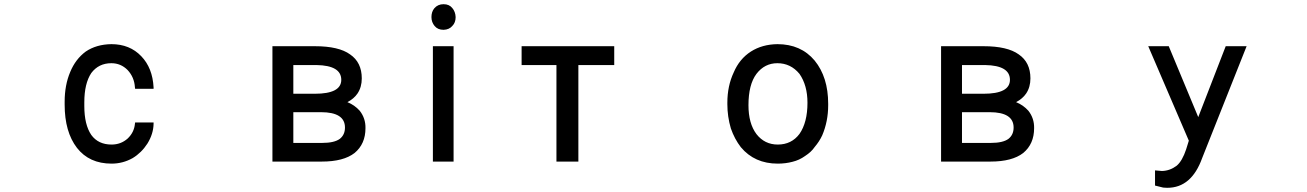

<svg xmlns="http://www.w3.org/2000/svg" viewBox="-20 -770 6227 915"><path d="M415 -127Q448.2 -81.1 511.7 -81.1Q555.7 -81.1 587.9 -109.4Q619.1 -138.7 623 -179.7L624 -186.5H711.9V-179.7Q710.9 -131.8 682.6 -85.9Q654.3 -42 612.3 -16.6Q565.4 9.8 511.7 9.8Q405.3 9.8 346.7 -65.4Q288.1 -141.6 288.1 -271.5V-285.2Q288.1 -364.3 314.5 -426.8Q339.8 -488.3 388.7 -524.4Q439.5 -558.6 510.7 -559.6Q598.6 -559.6 653.3 -502Q707 -446.3 711.9 -353.5V-346.7H624L623 -353.5Q620.1 -402.3 587.9 -436.5Q555.7 -468.8 510.7 -468.8Q450.2 -468.8 415 -421.9Q381.8 -372.1 381.8 -282.2V-264.6Q381.8 -175.8 415 -127Z M1513.7 0H1278.3V-549.8H1480.5Q1594.7 -549.8 1648.4 -510.7Q1704.1 -472.7 1704.1 -396.5Q1704.1 -354.5 1683.6 -324.2Q1667 -299.8 1635.7 -283.2Q1669.9 -269.5 1694.3 -242.2Q1722.7 -206.1 1721.7 -159.2Q1721.7 -84 1669.9 -41Q1617.2 0 1513.7 0ZM1509.8 -235.4H1377.9V-88.9H1515.6Q1573.2 -88.9 1599.6 -108.4Q1624 -127.9 1624 -162.1Q1624 -235.4 1509.8 -235.4ZM1377.9 -460V-323.2H1480.5Q1606.4 -323.2 1606.4 -389.6Q1606.4 -458 1488.3 -460Z M2141.6 -549.8V0H2043V-549.8ZM2036.1 -688.5Q2036.1 -713.9 2049.8 -730.5Q2066.4 -750 2093.8 -750Q2121.1 -750 2135.7 -731.4Q2150.4 -713.9 2151.4 -688.5Q2151.4 -662.1 2135.7 -646.5Q2121.1 -628.9 2093.8 -627.9Q2066.4 -627.9 2051.3 -646Q2036.1 -664.1 2036.1 -688.5Z M2907.2 -549.8V-460H2736.3V0H2631.8V-460H2465.8V-549.8Z M3446.3 -273.4V-280.3Q3446.3 -360.4 3476.6 -424.8Q3503.9 -489.3 3558.6 -524.4Q3612.3 -558.6 3684.6 -559.6Q3796.9 -559.6 3862.3 -481.4Q3926.8 -402.3 3926.8 -275.4V-268.6Q3926.8 -191.4 3898.4 -125Q3884.8 -95.7 3862.3 -69.3Q3846.7 -45.9 3816.4 -26.4Q3789.1 -6.8 3756.8 1Q3723.6 9.8 3686.5 9.8Q3576.2 9.8 3510.7 -68.4Q3480.5 -107.4 3462.9 -158.2Q3446.3 -214.8 3446.3 -273.4ZM3585 -418Q3546.9 -367.2 3546.9 -268.6Q3546.9 -181.6 3585 -130.9Q3624 -81.1 3686.5 -81.1Q3752 -81.1 3790 -131.8Q3828.1 -186.5 3828.1 -280.3Q3828.1 -363.3 3790 -418Q3748 -468.8 3684.6 -468.8Q3624 -468.8 3585 -418Z M4700.2 0H4464.8V-549.8H4667Q4781.2 -549.8 4835 -510.7Q4890.6 -472.7 4890.6 -396.5Q4890.6 -354.5 4870.1 -324.2Q4853.5 -299.8 4822.3 -283.2Q4856.4 -269.5 4880.9 -242.2Q4909.2 -206.1 4908.2 -159.2Q4908.2 -84 4856.4 -41Q4803.7 0 4700.2 0ZM4696.3 -235.4H4564.5V-88.9H4702.1Q4759.8 -88.9 4786.1 -108.4Q4810.5 -127.9 4810.5 -162.1Q4810.5 -235.4 4696.3 -235.4ZM4564.5 -460V-323.2H4667Q4793 -323.2 4793 -389.6Q4793 -458 4674.8 -460Z M5484.4 42 5517.6 44.9Q5555.7 43.9 5587.9 19.5Q5614.3 -2.9 5632.8 -58.6L5645.5 -99.6L5452.1 -549.8H5549.8L5690.4 -211.9L5821.3 -549.8H5920.9L5709 -16.6Q5658.2 125 5543 125H5542L5523.4 124L5484.4 114.3Z"/></svg>

Font: RobotoJAA
Style: Medium
Weight: 500
Version: Version 2.05; 2016-11-05